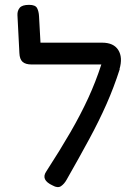

<svg xmlns="http://www.w3.org/2000/svg" viewBox="-20 -758 562 792"><path d="M197 7Q147 -16 171 -51Q228 -139 270.5 -212.5Q313 -286 344 -353.5Q375 -421 398 -492H111Q85 -492 73 -503Q61 -514 60 -539L52 -695Q51 -713 61 -725.5Q71 -738 100 -738Q126 -738 133 -724.5Q140 -711 141 -691L147 -582H401Q449 -582 468 -551.5Q487 -521 473 -473H474Q450 -398 419.5 -329Q389 -260 348.5 -185Q308 -110 255 -17Q245 1 231.5 10Q218 19 197 7Z"/></svg>

Font: Fredoka
Style: Regular
Weight: 400
Designer: Ben Nathan
Foundry: Milena B. Brandão, Ben Nathan
Version: Version 2.001